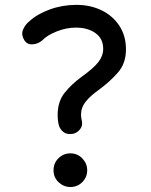

<svg xmlns="http://www.w3.org/2000/svg" viewBox="-20 -730 609 774"><path d="M78.1 -567.9Q64 -591.8 73.5 -612.1Q83 -632.3 98.1 -644Q128.9 -672.9 180.2 -691.7Q231.4 -710.4 288.1 -710.4Q344.7 -710.4 389.9 -688.2Q435.1 -666 461.4 -625.7Q487.8 -585.4 487.8 -530.8Q487.8 -474.6 455.3 -437.5Q422.9 -400.4 377.4 -367.2Q343.3 -342.8 325 -319.6Q306.6 -296.4 306.6 -267.1Q306.6 -256.3 309.6 -245.1Q314.9 -223.6 302.5 -208.5Q290 -193.4 272.9 -190.4Q250 -187 236.1 -197.5Q222.2 -208 217.3 -225.1Q212.4 -243.7 212.4 -266.1Q212.4 -320.3 240.2 -355.5Q268.1 -390.6 309.1 -420.4Q357.4 -455.1 376.7 -480Q396 -504.9 396 -533.2Q396 -574.2 365 -596.4Q334 -618.7 286.1 -618.7Q247.6 -618.7 209 -603.5Q170.4 -588.4 149.9 -566.9Q133.3 -552.7 111.3 -551.3Q89.4 -549.8 78.1 -567.9ZM331.5 -43.5Q331.5 -15.6 311.8 4.2Q292 23.9 263.7 23.9Q236.8 23.9 216.3 4.6Q195.8 -14.6 195.8 -43.5Q195.8 -72.3 215.6 -92Q235.4 -111.8 263.7 -111.8Q292.5 -111.8 312 -91.3Q331.5 -70.8 331.5 -43.5Z"/></svg>

Font: Mikhak-FD Medium
Style: Regular
Weight: 500
Designer: Amin Abedi
Version: Version 3.2